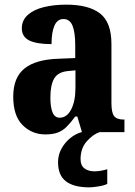

<svg xmlns="http://www.w3.org/2000/svg" viewBox="-20 -569 581 827"><path d="M175 10Q118 10 77.5 -30Q37 -70 37 -153Q37 -235 85.5 -274Q134 -313 232 -316L304 -319V-374Q304 -429 292.5 -458Q281 -487 253 -487Q227 -487 214.5 -458.5Q202 -430 202 -379Q137 -379 105.5 -395Q74 -411 74 -447Q74 -482 100 -505Q126 -528 169.5 -538.5Q213 -549 265 -549Q362 -549 411 -511Q460 -473 460 -379V-125Q460 -84 471.5 -69Q483 -54 513 -54H516V0H333L313 -67H304Q284 -40 267 -23Q250 -6 228.5 2Q207 10 175 10ZM237 -62Q268 -62 286.5 -97.5Q305 -133 305 -191V-266L273 -263Q230 -259 213.5 -231Q197 -203 197 -149Q197 -107 206.5 -84.5Q216 -62 237 -62ZM365 238Q298 238 264 212Q230 186 230 130Q230 98 245 71Q260 44 283 25.5Q306 7 332 0H409Q380 10 353.5 40Q327 70 327 117Q327 144 344 156.5Q361 169 387 169Q411 169 442 160V223Q429 230 403.5 234Q378 238 365 238Z"/></svg>

Font: Noto Serif Bengali Condensed ExtraBold
Style: Regular
Weight: 800
Width: 3
Designer: Juan Bruce, Universal Thirst, Indian Type Foundry and the Monotype Design Team.
Foundry: Monotype Imaging Inc.
Version: Version 2.003; ttfautohint (v1.8.4.7-5d5b)